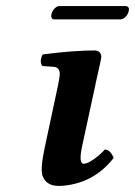

<svg xmlns="http://www.w3.org/2000/svg" viewBox="-20 -602 444 632"><path d="M293.5 -320.3 251 -124Q237.8 -64 254.9 -63Q272.9 -63 306.2 -91.3Q316.9 -100.6 325.2 -109.9Q341.8 -109.9 353 -85Q354 -83 354 -82Q292 -2.4 193.8 8.8Q181.2 10.3 168.9 9.8Q131.8 8.3 120.1 -22.9Q112.3 -46.4 127 -115.2L170.9 -320.8Q176.8 -348.6 176.8 -361.3Q174.8 -379.4 159.2 -381.8L119.1 -384.8Q109.9 -398.4 118.2 -418.5Q119.6 -421.4 121.1 -422.9Q223.1 -436 293 -436Q312.5 -434.1 313.5 -415Q313.5 -408.7 295.4 -330.1Q294.4 -324.7 293.5 -320.3ZM377.4 -538.1H157.7Q147 -539.6 148.9 -553.2Q152.3 -571.3 167.5 -580.1Q171.4 -582 173.8 -582H394.5Q405.8 -580.6 404.3 -567.9Q400.9 -549.8 385.7 -540.5Q380.9 -538.6 377.4 -538.1Z"/></svg>

Font: Linux Libertine Capitals O
Style: Bold Italic Samll Caps
Weight: 400
Italic angle: -12°
Designer: Philipp H. Poll
Foundry: Philipp H. Poll
Version: Version 5.0.4